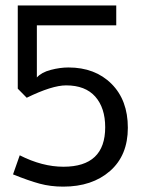

<svg xmlns="http://www.w3.org/2000/svg" viewBox="-20 -591 523 712"><path d="M215.3 27.3Q370.1 27.3 370.1 -119.1Q370.1 -190.9 333.3 -232.7Q296.4 -274.4 225.1 -274.4Q172.9 -274.4 79.1 -228.5L45.9 -262.2V-570.8H411.1V-497.1H116.7V-303.7Q133.8 -322.8 168.2 -331.8Q202.6 -340.8 233.9 -340.8Q332.5 -340.8 393.3 -280.3Q454.1 -219.7 454.1 -117.2Q454.1 -14.6 387.9 43.2Q321.8 101.1 214.4 101.1Q167.5 101.1 127 90.1Q86.4 79.1 28.3 55.7L53.2 -15.1Q136.7 27.3 215.3 27.3Z"/></svg>

Font: Dhyana
Style: Regular
Weight: 400
Foundry: Vernon Adams
Version: Version 1.002; ttfautohint (v0.8.51-6076)